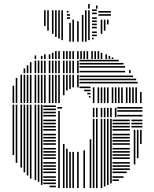

<svg xmlns="http://www.w3.org/2000/svg" viewBox="-20 -956 782 976"><path d="M52 -168H44V-424H52ZM68 -128H60V-424H68ZM92 -104H84V-424H92ZM108 -80H100V-424H108ZM124 -64H116V-424H124ZM140 -48H132V-424H140ZM164 -40H156V-424H164ZM180 -32H172V-424H180ZM196 -16H188V-424H196ZM264 -4H232V-12H264ZM264 -20H200V-28H264ZM264 -36H200V-44H264ZM264 -52H200V-60H264ZM264 -76H200V-84H264ZM264 -92H200V-100H264ZM264 -108H200V-116H264ZM264 -124H200V-132H264ZM264 -148H200V-156H264ZM264 -164H200V-172H264ZM264 -180H200V-188H264ZM264 -196H200V-204H264ZM264 -220H200V-228H264ZM264 -236H200V-244H264ZM264 -252H200V-260H264ZM264 -268H200V-276H264ZM264 -292H200V-300H264ZM264 -308H200V-316H264ZM264 -324H200V-332H264ZM264 -340H200V-348H264ZM264 -364H200V-372H264ZM264 -380H200V-388H264ZM264 -396H200V-404H264ZM264 -412H200V-420H264ZM284 0H276V-392H284ZM308 0H300V-224H308ZM324 0H316V-200H324ZM340 0H332V-184H340ZM356 0H348V-184H356ZM380 0H372V-184H380ZM296 -404H272V-412H296ZM412 0H404V-192H412ZM444 0H436V-248H444ZM460 0H452V-352H460ZM476 0H468V-352H476ZM500 0H492V-352H500ZM516 -8H508V-352H516ZM532 -16H524V-352H532ZM548 -24H540V-352H548ZM584 -36H552V-44H584ZM608 -52H552V-60H608ZM624 -76H552V-84H624ZM640 -92H552V-100H640ZM640 -108H552V-116H640ZM640 -124H552V-132H640ZM640 -148H552V-156H640ZM640 -164H552V-172H640ZM640 -180H552V-188H640ZM640 -196H552V-204H640ZM640 -220H552V-228H640ZM640 -236H552V-244H640ZM640 -252H552V-260H640ZM640 -268H552V-276H640ZM640 -292H552V-300H640ZM640 -308H552V-316H640ZM640 -324H552V-332H640ZM640 -340H552V-348H640ZM668 -120H660V-296H668ZM684 -152H676V-296H684ZM700 -224H692V-296H700ZM704 -308H648V-316H704ZM704 -324H648V-332H704ZM704 -340H648V-348H704ZM460 -360H452V-408H460ZM476 -360H468V-408H476ZM500 -360H492V-408H500ZM516 -360H508V-408H516ZM532 -360H524V-408H532ZM548 -360H540V-408H548ZM572 -360H564V-408H572ZM704 -364H576V-372H704ZM704 -388H576V-396H704ZM704 -404H576V-412H704ZM52 -432H44V-520H52ZM68 -432H60V-560H68ZM92 -432H84V-576H92ZM108 -432H100V-576H108ZM124 -432H116V-576H124ZM140 -432H132V-576H140ZM164 -432H156V-576H164ZM180 -432H172V-576H180ZM196 -432H188V-576H196ZM212 -432H204V-576H212ZM236 -432H228V-576H236ZM252 -432H244V-576H252ZM268 -432H260V-576H268ZM284 -432H276V-576H284ZM308 -472H300V-576H308ZM324 -496H316V-576H324ZM340 -504H332V-576H340ZM356 -512H348V-576H356ZM380 -512H372V-576H380ZM440 -460H432V-468H440ZM440 -476H424V-484H440ZM440 -492H408V-500H440ZM440 -508H384V-516H440ZM440 -532H384V-540H440ZM440 -548H384V-556H440ZM440 -564H384V-572H440ZM460 -432H452V-512H460ZM484 -432H476V-512H484ZM500 -432H492V-512H500ZM516 -432H508V-512H516ZM532 -432H524V-512H532ZM556 -432H548V-512H556ZM572 -432H564V-512H572ZM588 -432H580V-512H588ZM604 -432H596V-512H604ZM628 -432H620V-512H628ZM644 -432H636V-512H644ZM660 -432H652V-512H660ZM676 -432H668V-512H676ZM700 -432H692V-488H700ZM680 -532H440V-540H680ZM672 -548H440V-556H672ZM656 -564H440V-572H656ZM108 -584H100V-608H108ZM124 -584H116V-624H124ZM140 -584H132V-640H140ZM164 -584H156V-648H164ZM180 -584H172V-648H180ZM196 -584H188V-648H196ZM212 -584H204V-648H212ZM236 -584H228V-648H236ZM252 -584H244V-648H252ZM268 -584H260V-648H268ZM284 -584H276V-648H284ZM308 -584H300V-648H308ZM324 -584H316V-648H324ZM340 -584H332V-648H340ZM356 -584H348V-648H356ZM380 -584H372V-648H380ZM616 -588H384V-596H616ZM616 -612H384V-620H616ZM608 -628H384V-636H608ZM584 -644H384V-652H584ZM644 -584H636V-600H644ZM164 -656H156V-674H164ZM196 -656H188V-672H196ZM212 -656H204V-680H212ZM236 -656H228V-680H236ZM252 -656H244V-688H252ZM268 -656H260V-696H268ZM284 -656H276V-696H284ZM308 -656H300V-696H308ZM324 -656H316V-696H324ZM340 -656H332V-696H340ZM356 -656H348V-696H356ZM380 -656H372V-696H380ZM396 -656H388V-696H396ZM412 -656H404V-696H412ZM428 -656H420V-696H428ZM452 -656H444V-696H452ZM468 -656H460V-696H468ZM484 -656H476V-696H484ZM500 -656H492V-688H500ZM524 -656H516V-680H524ZM540 -656H532V-672H540ZM556 -656H548V-664H556ZM212 -824H204V-904H212ZM228 -800H220V-904H228ZM252 -784H244V-904H252ZM268 -768H260V-904H268ZM284 -760H276V-904H284ZM300 -752H292V-904H300ZM340 -744H332V-840H340ZM336 -860H320V-868H336ZM336 -876H320V-884H336ZM328 -892H320V-900H328ZM356 -744H348V-856H356ZM380 -744H372V-848H380ZM404 -744H396V-880H404ZM420 -744H412V-904H420ZM436 -752H428V-904H436ZM456 -756H448V-764H456ZM472 -772H448V-780H472ZM472 -788H448V-796H472ZM472 -812H448V-820H472ZM472 -828H448V-836H472ZM472 -844H448V-852H472ZM472 -860H448V-868H472ZM472 -884H448V-892H472ZM472 -900H448V-908H472ZM500 -784H492V-856H500ZM516 -800H508V-856H516ZM532 -832H524V-856H532ZM544 -876H480V-884H544ZM544 -892H480V-900H544ZM436 -912H428V-936H436ZM476 -912H468V-928H476Z"/></svg>

Font: Rubik Lines
Style: Regular
Weight: 400
Designer: Hubert and Fischer, NaN
Foundry: Hubert and Fischer, NaN
Version: Version 2.201